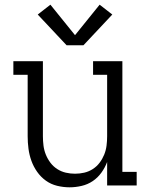

<svg xmlns="http://www.w3.org/2000/svg" viewBox="-20 -791 640 819"><path d="M277 8Q250 8 223.5 1.5Q197 -5 175.5 -20.5Q154 -36 138.5 -58Q123 -80 114 -105Q105 -130 101.5 -156.5Q98 -183 98 -210V-472H37V-530H163V-210Q163 -190 165.5 -170Q168 -150 175.5 -131.5Q183 -113 195 -97Q207 -81 224 -70Q241 -59 260.5 -54.5Q280 -50 300 -50Q320 -50 339.5 -54.5Q359 -59 376 -70Q393 -81 405 -97Q417 -113 424.5 -131.5Q432 -150 434.5 -170Q437 -190 437 -210V-472H377V-530H502V-58H563V0H437V-100Q428 -76 412.5 -54.5Q397 -33 375.5 -18.5Q354 -4 328 2Q302 8 277 8ZM264 -598 141 -729 195 -771 300 -641 405 -771 459 -729 336 -598Z"/></svg>

Font: Iosevka Curly Slab LtEx
Style: Regular
Weight: 300
Width: 7
Monospace: yes
Designer: Belleve Invis
Foundry: Belleve Invis
Version: Version 11.1.0; ttfautohint (v1.8.3)